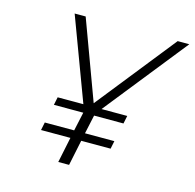

<svg xmlns="http://www.w3.org/2000/svg" viewBox="-103 -804 921 909"><g transform="rotate(15 357.5 -349.5)"><path d="M286 -125H142L150 -164H294L314 -256H170L178 -295H304L153 -699H207L350 -312L658 -699H715L393 -295H519L511 -256H367L347 -164H491L483 -125H339L313 0H260Z"/></g></svg>

Font: Prompt ExtraLight
Style: Italic
Weight: 275
Italic angle: -12°
Designer: Katatrad Team
Foundry: CadsonDemak
Version: Version 1.000